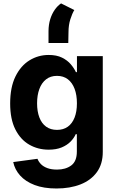

<svg xmlns="http://www.w3.org/2000/svg" viewBox="-20 -869 672 1105"><path d="M305.1 215.8Q231.6 215.8 179.2 195.8Q126.7 175.7 95.8 141.2Q64.9 106.6 56.1 63.7L195.7 44.9Q202 61.5 215.7 75.7Q229.5 89.8 252.4 98.4Q275.4 107 308.6 107Q357.8 107 390 83.2Q422.3 59.4 422.3 3.3V-96.5H415.6Q406 -74.2 385.9 -53.8Q365.8 -33.4 334.8 -20.5Q303.7 -7.6 260 -7.6Q198.7 -7.6 148.5 -36.4Q98.3 -65.1 68.4 -124.1Q38.5 -183.1 38.5 -273.6Q38.5 -366.7 68.9 -428.7Q99.3 -490.6 149.7 -521.7Q200.1 -552.7 260.2 -552.7Q305.8 -552.7 336.8 -537.4Q367.9 -522 387.4 -499Q406.8 -476.1 417 -453.7H422.9V-545.9H571.5V5.7Q571.5 75.1 537.4 121.9Q503.2 168.8 443.2 192.3Q383.1 215.8 305.1 215.8ZM308 -121.5Q344.7 -121.5 370.2 -139.7Q395.6 -157.9 409.1 -192.2Q422.7 -226.5 422.7 -274.4Q422.7 -322.4 409.3 -357.8Q396 -393.2 370.5 -412.8Q344.9 -432.4 308 -432.4Q270.6 -432.4 245 -412.2Q219.4 -392 206.4 -356.4Q193.4 -320.8 193.4 -274.4Q193.4 -227.7 206.5 -193.3Q219.6 -158.8 245.3 -140.1Q271 -121.5 308 -121.5ZM259.2 -621.7V-689.5Q259.4 -726.8 268.9 -757.9Q278.5 -789 294.9 -812.5Q311.3 -835.9 331.4 -849.4L407.6 -811.3Q395.1 -790.3 384.7 -757.6Q374.3 -724.8 374.2 -683.8L373 -621.7Z"/></svg>

Font: Inter V
Style: 
Weight: 400
Designer: Rasmus Andersson
Foundry: rsms
Version: Version 4.000;git-a3f224843